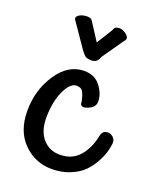

<svg xmlns="http://www.w3.org/2000/svg" viewBox="-122 -678 637 780"><g transform="rotate(20 196.5 -288.0)"><path d="M195 28Q124 28 73 -22.5Q22 -73 22 -161Q22 -251 69 -321.5Q116 -392 185 -392Q231 -392 255.5 -359.5Q280 -327 280 -294Q280 -269 250 -257Q224 -246 218 -261Q216 -265 217 -271Q216 -273 214 -282.5Q212 -292 210 -297.5Q208 -303 204 -310.5Q200 -318 193 -321.5Q186 -325 176 -325Q148 -325 126 -276.5Q104 -228 104 -161Q104 -103 132.5 -70.5Q161 -38 206 -38Q260 -38 291 -74.5Q322 -111 332 -164Q336 -185 352 -189Q368 -193 381.5 -182Q395 -171 393 -154Q391 -133 384 -111.5Q377 -90 362 -64Q347 -38 326 -18.5Q305 1 271 14.5Q237 28 195 28ZM150 -470 84 -566Q76 -576 76 -581Q76 -590 89 -597Q102 -604 121 -604Q137 -604 143 -594L192 -518L235 -587Q239 -604 259 -604Q273 -604 287 -594Q301 -584 301 -574Q301 -568 294 -561L230 -469Q221 -442 198 -442Q179 -442 171 -447Q163 -452 150 -470Z"/></g></svg>

Font: Grand Hotel
Style: Regular
Weight: 400
Designer: Brian J. Bonislawsky & Jim Lyles for Astigmatic (AOETI)
Foundry: Astigmatic (AOETI)
Version: Version 001.000